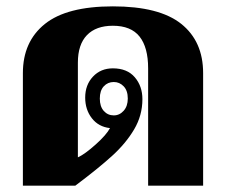

<svg xmlns="http://www.w3.org/2000/svg" viewBox="-20 -584 712 604"><path d="M52 -354Q52 -453 121 -508.5Q190 -564 335 -564Q481 -564 550 -509Q619 -454 619 -354V0H446V-369Q446 -435 419 -469Q392 -503 335 -503Q282 -503 253.5 -473.5Q225 -444 225 -387V-89Q247 -99 281 -129.5Q315 -160 326 -181Q290 -185 269 -212Q248 -239 248 -277Q248 -317 272.5 -343Q297 -369 335 -369Q380 -369 404 -341Q428 -313 428 -272Q428 -221 402 -177Q376 -133 332.5 -93.5Q289 -54 217 0H52ZM382 -274Q382 -299 369 -312.5Q356 -326 338 -326Q319 -326 306.5 -312.5Q294 -299 294 -274Q294 -249 306.5 -235Q319 -221 338 -221Q356 -221 369 -235.5Q382 -250 382 -274Z"/></svg>

Font: Trirong ExtraBold
Style: Regular
Weight: 800
Designer: Katatrad Team
Foundry: CadsonDemak
Version: Version 1.001